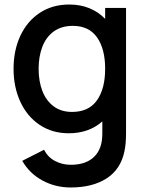

<svg xmlns="http://www.w3.org/2000/svg" viewBox="-20 -575 648 850"><path d="M445.5 -540H538V14.5Q538 62 531 94.5Q514.5 174.5 452 214.8Q389.5 255 292.5 255Q225.5 255 168.2 224.2Q111 193.5 78.5 137L175 88Q192 121 223.8 137.8Q255.5 154.5 293.5 154.5Q361 154.5 397.5 118.5Q434 82.5 433 13.5V-37.5Q373.5 15 284.5 15Q211 15 155.5 -22.2Q100 -59.5 70 -124.5Q40 -189.5 40 -270.5Q40 -352 70.2 -416.8Q100.5 -481.5 156.2 -518.2Q212 -555 286.5 -555Q336 -555 376 -538.5Q416 -522 445.5 -491.5ZM445.5 -270.5Q445.5 -358 409.8 -409.2Q374 -460.5 302.5 -460.5Q252 -460.5 218 -435.8Q184 -411 167.5 -368Q151 -325 151 -270.5Q151 -215.5 167.5 -172.5Q184 -129.5 217.2 -104.5Q250.5 -79.5 299 -79.5Q373 -79.5 409.2 -130.8Q445.5 -182 445.5 -270.5Z"/></svg>

Font: Hauora SemiBold
Style: Regular
Weight: 600
Designer: Wayne Shih
Foundry: WCYS
Version: Version 1.001